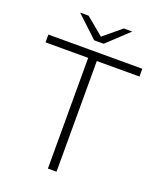

<svg xmlns="http://www.w3.org/2000/svg" viewBox="-158 -971 880 1066"><g transform="rotate(20 281.5 -437.5)"><path d="M4 -654H256V0H307V-654H559V-700H4ZM128 -875 254 -757H310L436 -875H386L282 -789L178 -875Z"/></g></svg>

Font: Montserrat Light
Style: Regular
Weight: 300
Designer: Julieta Ulanovsky
Foundry: Julieta Ulanovsky
Version: Version 7.200